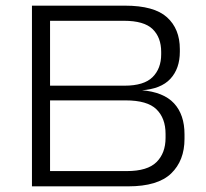

<svg xmlns="http://www.w3.org/2000/svg" viewBox="-20 -659 728 679"><path d="M136.5 0V-54H428.5Q501.5 -54 533.5 -85.8Q565.5 -117.5 565.5 -171.5V-185.5Q565.5 -241 533.2 -272.5Q501 -304 424 -304H137V-356H420.5Q489 -356 519.5 -386.2Q550 -416.5 550 -467V-475.5Q550 -526.5 519.8 -556Q489.5 -585.5 418 -585.5H136V-639H422Q525 -639 570.5 -598Q616 -557 616 -485.5V-476Q616 -416.5 582.5 -380.2Q549 -344 479 -339.5L480.5 -340Q558.5 -333.5 595.5 -293.5Q632.5 -253.5 632.5 -184V-168Q632.5 -91 585.2 -45.5Q538 0 433.5 0ZM93 0V-639H157V0Z"/></svg>

Font: Anek Gujarati SemiExpanded Light
Style: Regular
Weight: 300
Width: 6
Designer: Mrunmayee Ghaisas (Gujarati), Yesha Goshar (Latin)
Foundry: Ek Type
Version: Version 1.003